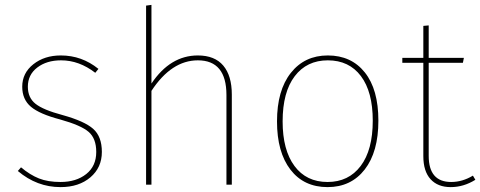

<svg xmlns="http://www.w3.org/2000/svg" viewBox="-20 -756 1966 786"><path d="M229 -529Q315 -529 383 -474L370 -458Q304 -509 230 -509Q171 -509 132.5 -479.5Q94 -450 94 -401Q94 -356 125.5 -331Q157 -306 236 -285Q326 -260 361.5 -228.5Q397 -197 397 -134Q397 -70 350 -30Q303 10 228 10Q131 10 53 -56L66 -71Q103 -40 139.5 -25.5Q176 -11 228 -11Q292 -11 333 -43.5Q374 -76 374 -134Q374 -189 343 -216Q312 -243 226 -267Q142 -289 106.5 -319Q71 -349 71 -401Q71 -457 116.5 -493Q162 -529 229 -529Z M790 -529Q859 -529 894 -487.5Q929 -446 929 -369V0H907V-367Q907 -509 790 -509Q682 -509 600 -384V0H578V-733L600 -736V-414Q677 -529 790 -529Z M1322 -509Q1236 -509 1186.5 -444Q1137 -379 1137 -259Q1137 -142 1185.5 -76.5Q1234 -11 1321 -11Q1407 -11 1456.5 -76.5Q1506 -142 1506 -262Q1506 -380 1457.5 -444.5Q1409 -509 1322 -509ZM1322 -529Q1418 -529 1473.5 -459.5Q1529 -390 1529 -262Q1529 -134 1473 -62Q1417 10 1321 10Q1224 10 1169 -61.5Q1114 -133 1114 -259Q1114 -386 1170.5 -457.5Q1227 -529 1322 -529Z M1916 -37 1926 -20Q1878 10 1825 10Q1772 10 1742.5 -22.5Q1713 -55 1713 -117V-499H1627V-519H1713V-650L1735 -652V-519H1879L1875 -499H1735V-118Q1735 -11 1827 -11Q1873 -11 1916 -37Z"/></svg>

Font: FiraSans
Style: Regular
Weight: 150
Designer: Carrois Corporate & Edenspiekermann AG
Foundry: Carrois Corporate GbR & Edenspiekermann AG
Version: Version 3.106;PS 003.106;hotconv 1.0.70;makeotf.lib2.5.58329